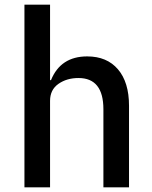

<svg xmlns="http://www.w3.org/2000/svg" viewBox="-20 -797 647 817"><path d="M84 0V-777H193V-456H197Q238 -557 351 -557Q435 -557 482 -502Q529 -447 529 -347V0H420V-332Q420 -465 314 -465Q264 -465 228.5 -440Q193 -415 193 -368V0Z"/></svg>

Font: IBM Plex Sans JP Medm
Style: Regular
Weight: 500
Designer: Mike Abbink; Paul van der Laan; Pieter van Rosmalen; Wujin Sim; Yejin Wi; Jinhee Kim; Boomi Park; Yona Kim; Kichan Ma
Foundry: Sandoll Inc.
Version: Version 1.002